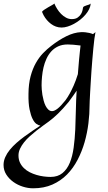

<svg xmlns="http://www.w3.org/2000/svg" viewBox="-126 -692 606 1080"><path d="M411.1 -511.2Q408.2 -497.6 405 -474.1Q401.9 -450.7 399.2 -421.4Q396.5 -392.1 393.6 -358.9Q390.6 -325.7 388.4 -292.2Q386.2 -258.8 384.3 -227.3Q382.3 -195.8 380.9 -169.9Q379.4 -144 378.7 -126Q377.9 -107.9 377.9 -101.1Q377.9 -51.8 371.3 2Q364.7 55.7 349.9 107.7Q335 159.7 310.5 206.8Q286.1 253.9 251 289.6Q215.8 325.2 168.5 346.2Q121.1 367.2 60.1 367.2Q31.7 367.2 2.4 357.9Q-26.9 348.6 -51 331.3Q-75.2 314 -90.6 289.8Q-106 265.6 -106 235.8Q-106 213.4 -96.4 191.9Q-86.9 170.4 -70.6 150.4Q-54.2 130.4 -33.2 111.8Q-12.2 93.3 11 76.2Q34.2 59.1 57.4 43.5Q80.6 27.8 101.1 14.2Q91.8 13.7 79.8 5.6Q67.9 -2.4 57.6 -22.5Q47.4 -42.5 40.3 -76.7Q33.2 -110.8 34.2 -164.1Q34.7 -220.2 46.1 -262.9Q57.6 -305.7 75.7 -337.6Q93.8 -369.6 116.2 -392.8Q138.7 -416 161.1 -433.1Q205.6 -467.8 247.8 -488.5Q290 -509.3 330.1 -511.2Q342.3 -511.7 354.5 -510.3Q364.7 -509.3 376.2 -506.8Q387.7 -504.4 397 -500ZM259.8 -118.2Q228 -79.6 200 -52.5Q171.9 -25.4 148.9 -8.8Q133.8 2.4 115.2 15.6Q96.7 28.8 77.9 43.7Q59.1 58.6 41 75Q22.9 91.3 9 108.9Q-4.9 126.5 -13.4 144.8Q-22 163.1 -22 182.1Q-22 205.1 -13.7 222.7Q-5.4 240.2 8.8 253.9Q22.9 267.6 41.3 276.9Q59.6 286.1 79.6 292Q99.6 297.9 119.9 300.5Q140.1 303.2 158.2 303.2Q199.2 303.2 225.3 281.7Q251.5 260.3 266.6 223.6Q281.7 187 288.3 138.4Q294.9 89.8 297.4 36.1Q299.8 -17.6 300.8 -74Q301.8 -130.4 305.2 -182.1Q295.9 -168.5 287.8 -156.7Q279.8 -145 273.4 -136.7Q266.1 -126.5 259.8 -118.2ZM254.9 -441.9Q224.1 -441.9 201.2 -431.2Q178.2 -420.4 162.1 -402.6Q146 -384.8 135.3 -361.3Q124.5 -337.9 118.7 -312.5Q112.8 -287.1 110.4 -261Q107.9 -234.9 107.9 -211.9Q107.9 -202.6 108.9 -188.5Q109.9 -174.3 112.5 -158.2Q115.2 -142.1 119.6 -125.7Q124 -109.4 130.6 -96.4Q137.2 -83.5 146.2 -75.2Q155.3 -66.9 167 -66.9Q179.7 -66.9 197.8 -80.8Q215.8 -94.7 242.2 -127.9Q253.9 -143.6 266.1 -165.5Q276.4 -184.1 288.6 -211.4Q300.8 -238.8 312 -274.9Q313.5 -293 315.2 -314.2Q316.9 -335.4 318.8 -356.9Q320.8 -378.4 323 -398.7Q325.2 -418.9 327.1 -436Q281.7 -441.9 254.9 -441.9ZM383.8 -672.4Q383.3 -656.7 375.5 -640.6Q367.7 -624.5 354.7 -609.4Q341.8 -594.2 325.2 -581.1Q308.6 -567.9 290.5 -558.1Q272.5 -548.3 254.4 -542.7Q236.3 -537.1 220.7 -537.1Q203.6 -537.1 188.7 -542.5Q173.8 -547.9 161.1 -557.4Q148.4 -566.9 137.9 -579.1Q127.4 -591.3 119.6 -605.5Q119.1 -606.4 117.7 -609.4Q116.2 -612.3 114.7 -615.7Q113.3 -619.1 112.1 -621.6Q110.8 -624 110.8 -624.5Q110.8 -628.9 121.3 -636.2Q131.8 -643.6 144.8 -650.9Q157.7 -658.2 168.5 -664.3Q179.2 -670.4 179.7 -672.4Q185.5 -657.7 195.3 -642.1Q205.1 -626.5 217.5 -613.8Q230 -601.1 245.4 -592.8Q260.7 -584.5 277.8 -584.5Q298.3 -584.5 310.8 -593.3Q323.2 -602.1 329.8 -613.3Q336.4 -624.5 338.4 -635Q340.3 -645.5 340.8 -648.4Q341.3 -653.3 346.9 -656.2Q352.5 -659.2 359.9 -661.4Q367.2 -663.6 374.3 -666Q381.3 -668.5 383.8 -672.4Z"/></svg>

Font: Quintessential
Style: Regular
Weight: 400
Designer: Astigmatic (AOETI)
Foundry: Astigmatic (AOETI)
Version: Version 1.000